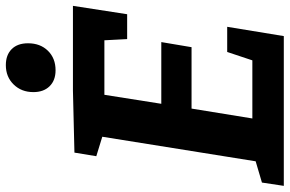

<svg xmlns="http://www.w3.org/2000/svg" viewBox="-184 -784 968 641"><g transform="rotate(-90 299.5 -464.0)"><path d="M489 -523 485 -599H303L273 -409H479L462 -308H257L224 -105H418L446 -189H530L499 0H-1L10 -73L81 -94L163 -606L98 -626L110 -699L317 -704H600L572 -523ZM312 -836Q312 -876 337.5 -902Q363 -928 402 -928Q436 -928 455.5 -908.5Q475 -889 475 -854Q475 -813 450 -787.5Q425 -762 385 -762Q351 -762 331.5 -782Q312 -802 312 -836Z"/></g></svg>

Font: Bitter Pro
Style: Bold Italic
Weight: 700
Italic angle: -9°
Designer: Sol Matas, and Bitter project Authors
Foundry: Sol Matas
Version: Version 1.010